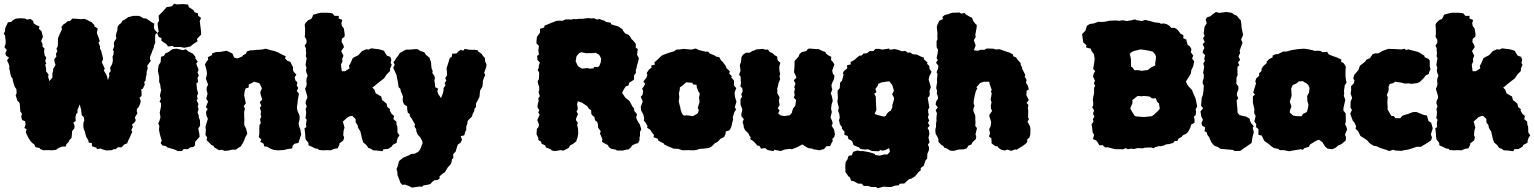

<svg xmlns="http://www.w3.org/2000/svg" viewBox="-55 -791 8317 1041"><path d="M130 -9 122 -14 112 -24 100 -42 91 -60 85 -73 89 -91 77 -97 84 -116 81 -134 65 -140 60 -159 64 -174 55 -187 54 -204 53 -218 51 -233 39 -246 36 -256 30 -274 35 -285 34 -308 25 -320 22 -329 16 -348 13 -366 6 -374 2 -387 -2 -409 -5 -418 -4 -433 -11 -452 -17 -463 -6 -479 -16 -485 -22 -489 -26 -503 -18 -520 -31 -535 -25 -552 -24 -570 -26 -583 -28 -600 -35 -607 -28 -622 -27 -637 -18 -657 -12 -670 8 -673 14 -681 31 -690 53 -692 79 -691 92 -685 111 -688 125 -677 127 -665 143 -654 159 -648 156 -634 170 -622 173 -609 178 -591 174 -583 168 -568 175 -554 176 -537 186 -529 184 -511 187 -491 196 -478 194 -471 190 -461 196 -446 190 -440 192 -433 195 -419V-404L200 -398L208 -387L206 -372L209 -364L213 -351L221 -361L229 -370V-392L233 -408V-417L241 -430L246 -439L241 -454L239 -469L251 -485L248 -498L256 -515L251 -526L258 -540L259 -554V-573L260 -586L266 -599L268 -604L275 -620L281 -632L278 -645L289 -659L301 -666L312 -676L326 -678L337 -690H347L364 -689L384 -687L402 -689L420 -682L431 -675L440 -672L458 -654L455 -649L462 -645L475 -636L470 -613L474 -601L479 -589L486 -568L479 -560L482 -552L487 -540V-528L494 -515L497 -500L501 -486L504 -471L501 -463L497 -453L505 -437L507 -432L513 -419L508 -408L512 -402L517 -394L521 -387L525 -378L527 -370L530 -357L535 -370L538 -380L536 -394L545 -405L543 -420L542 -425L547 -432L554 -447L557 -464L556 -475L555 -483L560 -495L562 -511L557 -522L564 -538L563 -549L562 -556L565 -566L571 -575L576 -583L573 -600L577 -614L581 -625L582 -637V-645L591 -658L603 -667L609 -679L619 -683L640 -698L653 -701L666 -705H699L722 -693V-692L739 -690L758 -677L769 -669L782 -663L779 -641L783 -631L788 -625L798 -614L787 -604L786 -587V-572L787 -560L779 -541L780 -535L772 -518L765 -498L759 -485L758 -469L763 -463L756 -452L750 -444L743 -434L746 -420L740 -402V-389L736 -372L734 -354L727 -346L730 -332L725 -322L720 -311L710 -305L713 -288L712 -270L701 -261L708 -244L705 -229L697 -211L687 -199V-186L690 -177L676 -154L681 -140L677 -130L660 -114L666 -103L657 -87L662 -75L657 -65L647 -42L640 -29L635 -14L619 -8L604 8L585 7L570 19L564 17L552 23L522 25L498 18L490 14L471 18L468 10L444 2L443 -15L426 -18L424 -30L416 -43L412 -50L407 -69L404 -81L400 -88L397 -103V-124L402 -138L401 -147L399 -157L389 -165L387 -177L386 -185L385 -195L381 -211L377 -225L370 -206L365 -195V-179L358 -173L354 -155L356 -135L343 -127L349 -109L348 -95L336 -80L335 -63L333 -44L327 -37L320 -30L318 -23L313 -17L305 -9L302 3L281 4L264 11L255 16L250 21L227 24L208 23H193L181 24L163 17L160 11L148 9L138 7Z M888 -536 881 -542 856 -539 847 -552 820 -570V-585L806 -590L797 -611L805 -619L799 -663L807 -678L805 -706L826 -727L848 -752L877 -757L889 -771L904 -767L938 -769L965 -766L969 -752L993 -737L1000 -725L1019 -718V-706L1035 -694L1028 -676L1034 -630L1036 -604L1013 -580L1016 -567L994 -553L977 -539L944 -532L925 -536ZM931 28H909L892 20L852 8L844 1L826 -2L816 -15L822 -28L812 -62L807 -87L809 -108L803 -122L810 -137L815 -156L811 -180L818 -214V-231L810 -241L817 -254L812 -273L819 -304L816 -312L814 -331L808 -347V-374L803 -397L801 -408L805 -437L816 -454L818 -483L833 -488L844 -504L854 -506L881 -525L903 -527L937 -519L953 -524L965 -513L991 -500L1006 -481L1003 -476L1017 -457L1009 -446L1022 -412L1016 -399L1023 -381L1016 -369L1019 -346L1010 -339L1013 -307L1019 -285L1013 -270L1017 -256L1011 -247L1021 -227L1017 -212L1022 -200L1016 -182L1023 -164V-153L1029 -140L1030 -110L1020 -94L1026 -64L1027 -49L1003 -22L1002 -3L993 6L977 8L963 18L941 17Z M1117 -509H1121L1142 -510L1173 -516L1195 -506L1206 -500L1214 -479L1232 -474L1259 -485L1262 -491L1279 -500L1283 -512L1302 -518H1313L1338 -521H1347L1369 -523L1385 -527L1406 -521L1416 -518L1431 -515L1455 -506L1463 -501L1481 -492L1494 -486L1491 -473L1504 -461L1519 -456L1534 -426L1533 -413L1537 -402L1552 -387L1543 -372L1546 -356L1557 -345L1554 -327L1562 -314L1554 -298L1566 -283L1560 -251L1558 -231L1556 -219L1555 -203L1559 -187L1566 -172L1570 -159L1569 -141L1564 -123L1567 -105L1573 -91L1578 -60L1574 -51L1570 -38L1563 -16L1543 -12L1532 -2L1529 14L1505 17L1486 22L1478 23L1450 24L1431 22L1416 17L1411 15L1392 4L1378 3L1374 -12L1356 -23L1362 -34L1348 -48L1351 -65V-93L1352 -114L1359 -123L1355 -144L1362 -160L1358 -168L1360 -187L1354 -206L1362 -219L1353 -237L1367 -251L1359 -275L1356 -291L1365 -312L1358 -327L1351 -340L1323 -348L1301 -336L1294 -333L1293 -316L1277 -312L1271 -294L1269 -274L1274 -248L1278 -231L1266 -215L1273 -204L1269 -186V-157L1270 -141L1269 -123L1270 -111L1279 -94L1286 -66L1276 -49L1270 -33L1263 -17L1254 -4L1252 2L1233 13L1225 20L1200 21L1185 25L1163 27L1149 21L1132 23L1108 9L1102 0L1089 -7L1081 -16L1065 -31L1068 -46L1059 -59L1061 -87L1059 -104L1063 -118L1070 -140L1072 -147L1064 -166L1062 -184L1071 -200L1061 -210L1073 -240L1063 -256L1069 -277L1070 -284L1065 -304L1066 -317L1073 -332L1066 -352L1061 -364L1066 -383L1067 -396L1064 -414L1056 -442L1065 -457L1074 -468L1072 -481L1094 -492L1096 -502Z M1695 24 1673 22 1669 16 1654 14 1635 4 1618 -3 1617 -17 1603 -34 1600 -49V-60L1598 -79L1596 -96L1606 -102L1604 -119L1608 -142L1601 -151L1604 -166L1605 -185L1602 -199L1608 -214L1602 -231L1603 -243L1611 -260V-269L1604 -293L1599 -309L1605 -322L1608 -335L1606 -351L1607 -365L1613 -381L1606 -399L1604 -411L1607 -423L1602 -437L1604 -456L1608 -475L1603 -486L1605 -504L1603 -521L1604 -528L1597 -544L1607 -559V-574L1597 -593L1599 -604V-636L1597 -657L1602 -667L1617 -682L1632 -688L1640 -702L1643 -711L1671 -719L1686 -722H1721L1740 -720L1748 -718L1759 -705H1782L1781 -691L1801 -683L1796 -665L1799 -650L1809 -637L1814 -606L1813 -592L1799 -581L1797 -564L1806 -548L1810 -536L1795 -514L1800 -504L1807 -489L1800 -471L1802 -458L1794 -442L1795 -429L1797 -416L1798 -405H1816L1830 -414L1840 -420L1837 -435L1843 -443L1851 -461L1857 -475L1864 -480L1888 -492L1897 -502L1908 -514L1922 -520L1930 -524L1943 -522L1958 -529L1980 -526L1999 -524L2017 -519L2028 -515L2032 -506L2043 -489L2061 -483L2067 -467L2063 -450L2069 -440L2060 -419V-406L2041 -387L2028 -367L2018 -359L2005 -349L1996 -342L1986 -334L1976 -325L1964 -316L1975 -305L1982 -285L1993 -279L2006 -271L2012 -268L2017 -248L2027 -241L2041 -229L2045 -211L2060 -199L2058 -192L2069 -173L2082 -162L2078 -145L2094 -132L2095 -116L2099 -105L2100 -88V-73L2111 -57L2102 -44L2097 -30L2096 -17L2073 -5L2071 2L2058 11L2047 17L2024 18L2019 29L1988 25L1967 24L1957 16L1942 11L1932 -4L1919 -15L1915 -18L1907 -41L1905 -52L1899 -78L1887 -97L1884 -112L1873 -128V-146L1864 -154L1855 -163L1842 -161L1828 -154L1821 -147L1814 -141L1804 -132L1813 -99L1808 -83L1806 -58L1811 -45L1806 -29L1795 -21L1785 -13V-6L1776 13L1757 16L1738 24L1722 23Z M2179 226 2158 216 2142 210 2126 211 2116 200 2111 186 2100 158V145L2095 125L2102 109L2108 83L2123 70L2131 64L2148 57L2164 50L2175 44L2194 42L2213 32L2223 19L2228 7L2231 -2L2236 -14L2235 -24L2224 -46L2210 -61L2202 -80V-90L2192 -105L2195 -117L2185 -134L2178 -147L2168 -160L2166 -173L2156 -180L2153 -197L2152 -215L2137 -224L2131 -235L2128 -249L2130 -268L2124 -283L2119 -294L2115 -311L2106 -318L2104 -335L2102 -348L2098 -367L2095 -384L2091 -393L2077 -423L2085 -440L2078 -454L2086 -463L2093 -476L2104 -489L2113 -504L2126 -511L2136 -517L2147 -522H2166L2201 -525L2210 -524L2225 -514L2231 -513L2246 -507L2254 -494L2274 -478L2278 -464L2282 -455L2283 -438L2285 -420L2291 -406L2289 -395L2301 -378L2303 -366L2300 -354L2303 -338L2305 -318L2321 -310L2316 -298L2320 -283L2336 -259L2346 -284L2350 -301V-314L2360 -327L2356 -342L2365 -353L2359 -368L2369 -383L2368 -403L2366 -421L2376 -451L2380 -465L2384 -477L2394 -483L2397 -500L2420 -501L2433 -515L2442 -520L2459 -517L2464 -526L2493 -521H2518L2534 -519L2539 -511L2558 -498L2561 -491L2574 -476L2575 -459L2583 -441L2581 -427L2570 -396L2576 -384L2567 -365L2563 -351V-344L2561 -323L2557 -315L2548 -300L2546 -281L2545 -267L2538 -252L2526 -231V-211L2518 -202L2516 -188L2508 -174L2504 -159L2490 -146L2480 -134L2479 -121L2473 -105V-86L2468 -78L2462 -57L2443 -53L2450 -33L2442 -17L2427 -7L2421 11L2416 30L2402 45L2403 66L2396 72L2392 92L2386 103L2373 116L2368 125L2357 143L2348 148L2328 165L2329 176L2320 184L2299 187L2288 196L2278 207L2262 211L2242 214L2232 222L2222 220L2207 222Z M2954 28 2937 25 2930 18 2904 8 2902 -2 2881 -12 2879 -22 2863 -33 2864 -43 2854 -63 2856 -92 2865 -103 2867 -117 2858 -140 2865 -156 2871 -169 2863 -182 2869 -193 2859 -210 2861 -229 2866 -244 2863 -257 2872 -270 2865 -292 2869 -304 2868 -322 2863 -334 2860 -351 2867 -362 2868 -383V-398L2860 -412L2866 -422V-434L2872 -452L2859 -466L2857 -488L2867 -495L2864 -516L2865 -526L2867 -542L2853 -557L2856 -591L2870 -610L2873 -615V-635L2896 -642L2897 -652L2913 -658L2920 -661L2939 -669L2963 -678L2980 -679L2995 -678L3009 -685L3020 -686L3044 -685L3055 -688L3072 -687L3087 -689H3103L3133 -693L3151 -691L3165 -692L3182 -685L3198 -688L3204 -684L3221 -679L3231 -672L3256 -668L3259 -659L3279 -653L3294 -649L3303 -644L3319 -633L3325 -622L3334 -610L3352 -603L3362 -592L3369 -579L3379 -570L3392 -554V-533L3403 -525L3401 -511L3399 -494L3409 -476L3404 -453L3399 -437L3396 -421L3392 -411L3393 -396L3382 -381L3383 -361L3378 -356L3357 -343L3352 -327L3338 -323L3325 -303L3318 -287L3336 -261L3356 -245L3360 -241L3368 -225L3375 -212L3382 -204L3384 -190L3399 -171L3394 -155L3399 -141L3407 -126L3414 -116L3422 -90L3415 -76V-55L3412 -44L3413 -33L3405 -15L3392 -12L3371 -2L3367 7L3350 21L3345 19L3323 25H3290L3282 20L3259 16L3247 7L3240 -5L3222 -14L3209 -22L3211 -37L3198 -67L3202 -79L3188 -99L3187 -116L3183 -130L3171 -139L3168 -157L3160 -162L3151 -173L3150 -194L3139 -200L3129 -215L3116 -224L3099 -235L3078 -242L3074 -226L3078 -201L3071 -186L3079 -173L3069 -150L3068 -139L3078 -126L3074 -112L3079 -96L3080 -65L3076 -44L3071 -32L3070 -25L3052 -11L3035 -2L3030 9L3021 15L2999 26L2985 23ZM3100 -419 3111 -420 3121 -421 3132 -422 3139 -419H3145L3156 -420H3164L3165 -428H3180L3187 -427L3196 -436L3197 -440L3199 -445L3202 -452L3203 -462L3204 -468V-474L3195 -492L3190 -496L3183 -500L3175 -505L3165 -504L3161 -503H3137L3125 -502L3117 -504L3110 -505L3105 -506L3098 -508L3090 -505L3085 -503L3075 -491L3071 -487L3069 -476L3068 -469L3066 -459L3070 -451L3072 -446L3079 -432L3084 -429L3093 -423Z M3650 24 3643 23 3622 16 3597 15 3579 7 3568 3 3546 -8 3544 -13 3515 -28 3511 -39 3488 -47 3491 -59 3479 -74 3471 -87 3453 -99 3456 -107 3445 -126 3436 -137 3438 -148 3433 -170 3421 -193 3419 -213 3430 -241 3419 -266 3429 -277 3432 -297 3427 -311 3436 -323 3443 -337 3433 -349 3450 -370 3455 -385 3451 -395 3463 -413 3478 -425 3475 -435 3496 -441 3493 -453 3508 -466 3532 -489 3540 -493 3563 -502 3595 -512 3597 -511 3612 -522 3632 -523 3652 -526 3694 -522 3717 -528 3733 -520 3770 -511H3785L3793 -501L3816 -492L3829 -484L3845 -481L3854 -464L3863 -456L3880 -433L3884 -421L3902 -405L3899 -391L3914 -377L3909 -372L3924 -355L3925 -327L3937 -313L3928 -290L3930 -265L3938 -240L3929 -209L3936 -198L3927 -184L3918 -156L3920 -143L3915 -126L3910 -103L3901 -85L3880 -78L3879 -66L3871 -48L3852 -39L3837 -23L3819 -13L3813 -6L3802 4L3789 11L3760 15L3740 16L3724 21L3706 24L3672 23ZM3701 -161 3714 -168 3722 -173 3729 -178 3732 -188 3734 -195 3728 -205 3731 -215 3732 -219 3735 -229 3738 -237 3737 -247 3736 -254 3735 -262 3737 -271 3739 -284 3730 -298 3728 -304 3723 -317 3722 -326V-331L3713 -332L3702 -334L3699 -342L3686 -343L3675 -344L3666 -345L3654 -335L3647 -328L3640 -323L3631 -317V-310L3630 -302L3628 -293L3626 -286L3627 -276L3628 -267L3627 -255L3625 -242L3627 -233L3630 -221L3633 -211L3635 -198L3639 -186L3642 -176L3647 -170L3653 -164L3667 -166L3675 -165L3690 -163Z M4140 28 4118 25 4104 21 4095 12 4071 15 4062 -1H4052L4038 -17L4029 -26L4012 -37L4016 -45L4008 -56L4002 -69L3984 -86L3978 -100L3976 -114L3971 -129L3978 -145L3965 -161L3964 -171L3969 -191V-200L3960 -224V-254L3969 -267L3964 -278L3972 -298L3969 -313L3959 -323L3963 -342L3961 -353V-375L3952 -386L3960 -407L3956 -438L3962 -453L3964 -470L3965 -481L3973 -494L3989 -505H4009L4025 -515L4034 -517L4045 -523L4083 -526L4092 -522H4110L4116 -511L4136 -501L4143 -493L4160 -483L4159 -473L4163 -462L4176 -451L4170 -429L4171 -409L4175 -388L4171 -378L4175 -362L4166 -340L4163 -324L4159 -311L4160 -296L4159 -286L4172 -263L4168 -246L4172 -222L4162 -204L4172 -192L4164 -176L4178 -165L4199 -162L4227 -166L4240 -181L4239 -184L4245 -203L4257 -218L4261 -249L4249 -262L4254 -276L4251 -291L4255 -310L4251 -319L4258 -337L4249 -356L4263 -370L4259 -381L4250 -400L4251 -409L4253 -438V-460L4267 -476L4275 -484L4280 -498L4293 -509L4316 -514L4325 -525L4333 -528L4367 -525H4382L4406 -514L4421 -509L4422 -502L4436 -491L4452 -483L4451 -465L4460 -456L4469 -442L4457 -408L4461 -391L4469 -381L4467 -362L4458 -344L4453 -330L4455 -313L4458 -307L4449 -284L4454 -274L4458 -256L4460 -243L4454 -226L4451 -201L4455 -184L4451 -167L4448 -154L4456 -137L4460 -123L4454 -109L4467 -89L4472 -62L4467 -46L4458 -39L4460 -26L4452 -13L4446 1L4425 2L4413 17L4398 21L4390 24L4353 18L4350 15L4328 12L4318 7L4295 -8L4273 4L4265 8L4247 15L4238 18L4227 16L4198 20L4178 28L4143 21Z M4695 223H4669L4652 217H4628L4617 205H4599L4575 192L4560 189L4553 171L4544 164L4529 142L4528 110L4530 87L4539 75L4546 54L4563 51L4571 32L4584 28L4592 25L4609 28H4624L4657 34L4674 39L4688 44L4690 49L4714 53L4741 46L4756 47L4770 32L4766 12L4744 23L4730 26L4719 22L4709 29L4674 28L4655 20L4651 18L4635 20L4611 17L4602 8L4582 0L4572 -5L4567 -22L4560 -30L4545 -37L4541 -54L4523 -60L4524 -77L4510 -93V-102L4499 -117L4494 -139L4498 -154L4495 -176L4489 -190L4493 -207L4485 -240L4488 -261L4487 -277L4486 -299L4498 -313L4500 -343L4510 -353L4519 -386L4515 -393L4520 -405L4539 -421L4537 -437L4558 -442L4556 -454L4579 -467L4588 -476L4604 -489L4617 -490L4627 -501L4645 -502L4660 -514H4681L4691 -526H4711L4729 -522L4767 -528L4768 -521L4796 -525L4820 -519L4834 -513L4854 -515L4867 -505L4879 -507L4894 -497L4916 -495L4941 -483L4954 -479V-470L4974 -452L4971 -445L4983 -434L4985 -418L4996 -401L4984 -378L4980 -360L4988 -333L4992 -319L4984 -296L4986 -287L4985 -272L4975 -260L4981 -225L4984 -209L4977 -196L4978 -178L4981 -171L4976 -155L4983 -137L4976 -125L4986 -109L4974 -97L4982 -83L4984 -64L4979 -45L4985 -20L4976 -6L4982 7V21L4973 43L4972 69L4964 77L4953 108L4937 120V133L4928 139L4906 165L4886 178L4876 179L4864 189L4848 204L4824 205L4817 214L4800 215L4780 222L4766 223L4735 221L4704 230ZM4736 -159 4747 -162 4754 -175 4764 -185 4776 -192 4780 -203 4783 -209V-221L4789 -241L4792 -250V-262L4782 -280L4786 -287L4788 -292L4792 -299L4788 -312L4786 -320L4782 -331L4774 -341L4767 -350L4756 -349L4748 -348L4737 -346L4727 -345L4722 -343L4715 -340L4707 -337L4704 -326L4698 -318L4691 -309L4697 -291L4690 -287L4685 -283L4693 -267L4694 -252V-237L4695 -226V-215L4696 -206L4697 -195L4692 -185L4687 -173L4698 -169L4705 -167L4716 -164Z M5033 -22V-35L5028 -49L5018 -65L5016 -87L5020 -103V-122L5023 -137L5022 -146L5023 -161L5025 -176L5018 -194L5030 -208L5018 -224L5020 -239L5031 -257L5030 -269L5024 -285L5026 -298L5021 -313L5023 -329L5026 -343L5025 -363L5026 -369L5028 -391L5023 -399L5031 -420L5033 -434L5020 -451L5030 -466L5023 -475L5026 -489L5029 -504L5031 -522L5024 -533L5023 -546V-569L5028 -576L5027 -598L5028 -610L5024 -644L5028 -659L5035 -672L5037 -678L5058 -688L5054 -699L5068 -710L5090 -715L5094 -718L5110 -722L5149 -723L5156 -717L5174 -721L5183 -712L5205 -699L5215 -695L5222 -677L5234 -661L5241 -656L5240 -640L5233 -603L5235 -590L5225 -574L5231 -556L5235 -545L5230 -531L5225 -518L5236 -517L5249 -516L5261 -521H5283L5294 -528L5331 -527L5342 -523L5366 -524L5379 -519L5408 -509L5419 -506L5438 -495V-486L5454 -480L5462 -467L5478 -450L5480 -437L5487 -426V-418L5498 -397L5504 -384L5501 -376L5511 -358L5508 -342L5518 -326L5523 -306L5511 -299L5510 -275L5523 -248L5511 -233L5521 -222L5518 -205L5520 -191L5519 -154L5524 -146L5516 -131L5529 -107L5532 -92L5531 -61L5526 -45L5515 -36L5514 -22L5508 -13L5488 2L5479 7L5457 21L5449 19L5428 27L5407 20L5393 25L5374 21L5358 10L5353 2L5341 1L5321 -14V-28L5320 -41L5307 -51L5313 -69L5308 -90L5316 -106L5319 -129L5316 -139L5309 -161V-168L5324 -189L5318 -203L5317 -219L5321 -236L5316 -251L5322 -283L5318 -296L5322 -304L5316 -320L5310 -337L5309 -348H5280L5259 -341L5249 -329L5239 -318L5244 -312L5236 -297L5231 -278L5225 -249L5224 -229L5229 -217L5223 -204L5222 -190L5232 -167L5233 -159V-143L5234 -130L5233 -107L5242 -97L5234 -62L5238 -52L5236 -37L5218 -20L5211 -7L5196 -2L5187 13L5169 19H5160L5141 20L5116 27L5098 26L5078 14L5064 9L5060 1L5049 -5Z M6094 17 6080 15 6059 18 6049 12 6032 19 6022 18H5991L5969 12L5949 7L5938 9L5923 -4L5906 -3L5897 -18L5889 -29L5871 -37L5877 -60L5869 -74L5866 -103L5863 -116L5874 -133L5870 -145L5879 -159L5871 -174L5877 -192L5866 -211L5872 -217V-239L5870 -249L5872 -263L5877 -286V-315L5883 -325L5876 -340L5882 -354L5871 -376L5875 -392L5883 -406L5872 -417L5877 -447L5880 -473L5876 -497L5863 -515L5859 -527L5833 -534L5836 -545L5818 -562L5814 -591L5812 -606L5830 -625L5838 -651L5854 -661L5876 -664L5900 -673L5917 -672L5934 -673L5962 -679H5973L5988 -680L6009 -679L6013 -678L6031 -681L6056 -677L6067 -679L6074 -680L6099 -686L6106 -682L6136 -677L6154 -683L6188 -675L6199 -671L6212 -669L6231 -667L6240 -662L6254 -664L6271 -660L6287 -650L6295 -640H6314L6328 -631L6341 -616L6342 -611L6361 -600V-583L6377 -577L6380 -562L6385 -547L6396 -540L6405 -524L6401 -508L6415 -489L6408 -474L6420 -459L6414 -431L6404 -410L6402 -393L6387 -368L6375 -349L6380 -337L6388 -324L6408 -303L6414 -287L6427 -257L6430 -244L6436 -215L6427 -196L6430 -188L6428 -167L6418 -159L6422 -142L6421 -125L6403 -115L6399 -99L6386 -75L6375 -65L6359 -58L6351 -48L6335 -40L6328 -26L6314 -27L6306 -16L6284 -10L6266 -8L6261 -4L6239 2L6230 1L6207 7L6201 13L6188 9H6169L6150 10L6143 13L6112 12ZM6136 -407 6148 -409 6165 -411 6172 -414 6179 -420 6189 -427 6198 -431 6209 -436 6208 -445 6209 -453 6211 -464 6212 -475 6213 -483 6208 -496 6202 -503 6196 -511 6182 -514 6175 -516 6169 -517 6159 -519 6146 -521 6138 -522 6125 -523 6116 -520 6108 -518 6098 -516 6087 -512 6081 -509 6077 -505 6070 -499 6073 -488 6075 -480 6077 -468V-440L6078 -430L6086 -424L6090 -418L6096 -410L6111 -411L6125 -409ZM6141 -157H6155L6162 -158L6173 -159L6181 -160L6190 -161L6202 -169L6215 -182L6223 -189L6233 -201L6232 -210L6230 -222L6229 -230L6222 -236L6218 -240L6212 -258H6190L6185 -262L6179 -267L6166 -269L6155 -270L6146 -271L6136 -269L6122 -270H6112L6104 -264L6096 -257L6084 -248L6085 -240V-232L6080 -220L6077 -213L6073 -203L6083 -185L6088 -177L6091 -172L6098 -162L6104 -160L6115 -159L6127 -158Z M6639 28 6630 22 6597 19 6563 16 6548 6 6531 0 6524 -6 6512 -21 6501 -47 6491 -60 6488 -73 6476 -80 6479 -100 6463 -110 6459 -123 6467 -142 6458 -160 6454 -187 6468 -204 6457 -218 6461 -262 6467 -276 6470 -298 6472 -328 6466 -338V-351L6471 -365L6472 -388L6468 -395L6474 -428L6469 -447L6478 -461L6474 -471L6479 -492L6466 -505L6467 -515L6475 -531L6466 -552L6477 -563L6468 -584L6476 -597L6471 -610L6476 -646L6488 -665L6482 -684L6489 -697L6508 -703L6522 -715L6538 -726L6556 -721L6593 -726L6602 -725L6625 -721L6637 -711L6651 -706L6664 -689L6672 -682L6675 -664L6677 -639L6685 -602L6674 -576L6682 -560L6671 -530L6666 -515L6669 -504L6660 -485L6669 -466L6657 -452L6665 -437L6655 -430L6654 -414L6655 -383L6649 -370V-350L6648 -337L6659 -323L6660 -308L6652 -287L6651 -275L6659 -258L6650 -247L6652 -219L6654 -202V-194L6655 -180L6665 -167L6678 -164L6695 -160L6701 -159L6721 -147L6722 -137L6730 -121L6743 -107L6737 -98L6743 -74L6736 -49L6731 -16L6707 1L6686 15L6670 27Z M6998 18 6967 23 6934 29 6906 23H6883L6876 16L6853 12L6839 3L6824 -10L6799 -28L6786 -56L6768 -60V-91L6755 -102L6756 -118L6746 -132L6753 -162L6745 -178L6746 -199L6743 -212L6738 -235V-268L6749 -278L6740 -290L6746 -310L6755 -339L6751 -350L6756 -366L6772 -380V-394L6784 -405L6786 -420L6794 -432L6814 -450L6811 -455L6825 -470L6845 -480V-490L6862 -497L6875 -498L6903 -512L6917 -511L6951 -520L6985 -525L7016 -527L7038 -524L7065 -518L7071 -515L7088 -516L7105 -515L7114 -508L7141 -510L7148 -497L7171 -487L7190 -481L7218 -468L7216 -456L7230 -449L7242 -430L7240 -408V-379L7243 -355L7246 -345L7236 -328L7232 -299L7233 -282L7231 -272L7239 -249L7229 -205V-191L7241 -176L7242 -132L7238 -118L7246 -100L7249 -90L7237 -60L7243 -47L7241 -29L7229 -19L7219 -10L7200 -2L7188 9L7174 16L7168 18L7143 15L7130 4L7114 -21L7097 -33L7091 -32L7076 -25L7047 -7L7042 5L7017 12L7009 21ZM6979 -161H7002L7006 -167L7010 -174L7015 -176L7024 -180L7031 -185L7034 -195L7036 -203L7038 -212L7039 -226L7033 -244V-260L7032 -270L7036 -277L7039 -283L7042 -288L7043 -297L7044 -302L7045 -314L7041 -324L7037 -332L7027 -340L7016 -346L7009 -351L6995 -350H6988L6980 -344L6973 -338L6961 -333L6954 -330L6946 -312V-304L6947 -294V-287L6948 -279L6947 -268L6945 -261L6941 -250L6938 -239L6940 -233L6943 -226L6947 -213L6943 -203L6939 -192L6938 -181L6942 -177L6948 -172L6952 -168L6957 -164L6965 -163Z M7476 28 7463 22 7430 12 7409 2 7392 -1 7369 -16 7360 -28 7348 -37 7321 -54 7309 -79 7294 -94 7298 -105 7289 -126 7280 -136 7273 -154 7266 -175 7275 -195 7267 -208 7268 -240 7276 -260 7268 -283 7271 -305 7270 -323 7285 -339 7289 -354 7282 -366 7288 -386 7295 -394 7310 -411 7318 -434 7329 -443 7348 -458 7353 -467 7373 -476 7387 -497 7401 -502H7419L7439 -514L7471 -526L7507 -525L7544 -523L7559 -527L7571 -519L7579 -524L7600 -518L7632 -510L7644 -504L7669 -488L7668 -482L7691 -471L7697 -462V-430L7701 -416L7693 -399L7692 -390L7676 -383L7666 -370L7656 -359L7642 -346L7627 -340L7617 -339L7596 -336L7587 -339L7563 -338L7537 -344L7522 -346L7509 -348L7498 -340L7480 -336L7474 -322V-305L7472 -294L7464 -276L7469 -264L7467 -235L7468 -220L7469 -208L7468 -198L7479 -179L7488 -163L7503 -161L7511 -150H7537L7549 -164L7568 -170L7579 -173L7605 -183L7624 -184L7642 -177L7664 -168L7681 -165L7685 -153L7690 -135L7705 -125L7713 -95L7703 -62L7709 -46L7704 -30L7685 -17L7649 5H7626L7599 14L7580 20L7559 23L7543 27L7509 25L7499 21Z M7826 24 7804 22 7800 16 7785 14 7766 4 7749 -3 7748 -17 7734 -34 7731 -49V-60L7729 -79L7727 -96L7737 -102L7735 -119L7739 -142L7732 -151L7735 -166L7736 -185L7733 -199L7739 -214L7733 -231L7734 -243L7742 -260V-269L7735 -293L7730 -309L7736 -322L7739 -335L7737 -351L7738 -365L7744 -381L7737 -399L7735 -411L7738 -423L7733 -437L7735 -456L7739 -475L7734 -486L7736 -504L7734 -521L7735 -528L7728 -544L7738 -559V-574L7728 -593L7730 -604V-636L7728 -657L7733 -667L7748 -682L7763 -688L7771 -702L7774 -711L7802 -719L7817 -722H7852L7871 -720L7879 -718L7890 -705H7913L7912 -691L7932 -683L7927 -665L7930 -650L7940 -637L7945 -606L7944 -592L7930 -581L7928 -564L7937 -548L7941 -536L7926 -514L7931 -504L7938 -489L7931 -471L7933 -458L7925 -442L7926 -429L7928 -416L7929 -405H7947L7961 -414L7971 -420L7968 -435L7974 -443L7982 -461L7988 -475L7995 -480L8019 -492L8028 -502L8039 -514L8053 -520L8061 -524L8074 -522L8089 -529L8111 -526L8130 -524L8148 -519L8159 -515L8163 -506L8174 -489L8192 -483L8198 -467L8194 -450L8200 -440L8191 -419V-406L8172 -387L8159 -367L8149 -359L8136 -349L8127 -342L8117 -334L8107 -325L8095 -316L8106 -305L8113 -285L8124 -279L8137 -271L8143 -268L8148 -248L8158 -241L8172 -229L8176 -211L8191 -199L8189 -192L8200 -173L8213 -162L8209 -145L8225 -132L8226 -116L8230 -105L8231 -88V-73L8242 -57L8233 -44L8228 -30L8227 -17L8204 -5L8202 2L8189 11L8178 17L8155 18L8150 29L8119 25L8098 24L8088 16L8073 11L8063 -4L8050 -15L8046 -18L8038 -41L8036 -52L8030 -78L8018 -97L8015 -112L8004 -128V-146L7995 -154L7986 -163L7973 -161L7959 -154L7952 -147L7945 -141L7935 -132L7944 -99L7939 -83L7937 -58L7942 -45L7937 -29L7926 -21L7916 -13V-6L7907 13L7888 16L7869 24L7853 23Z"/></svg>

Font: Winky Rough Black
Style: Regular
Weight: 900
Designer: Simon Atzbach
Foundry: typofactur
Version: Version 1.206; ttfautohint (v1.8.4.7-5d5b)